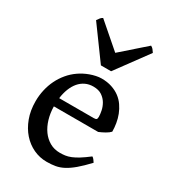

<svg xmlns="http://www.w3.org/2000/svg" viewBox="-181 -822 831 931"><g transform="rotate(30 234.5 -356.5)"><path d="M244.6 -415Q220.2 -415 200.4 -405.5Q180.7 -396 166 -378.7Q151.4 -361.3 141.8 -336.9Q132.3 -312.5 128.4 -283.2H321.8Q333 -283.2 336.7 -286.9Q340.3 -290.5 340.3 -300.8Q340.3 -314.5 336.4 -334Q332.5 -353.5 322 -371.6Q311.5 -389.6 293 -402.3Q274.4 -415 244.6 -415ZM432.6 -271Q423.8 -261.2 406.7 -251.7Q389.6 -242.2 374 -235.8H126Q126.5 -198.7 136.2 -165.8Q146 -132.8 163.6 -108.4Q181.2 -84 206.3 -69.6Q231.4 -55.2 263.2 -55.2Q278.3 -55.2 292.7 -57.1Q307.1 -59.1 323.7 -65.7Q340.3 -72.3 360.8 -85Q381.3 -97.7 409.2 -119.1Q415.5 -115.7 421.4 -107.4Q427.2 -99.1 429.7 -95.2Q396.5 -60.1 371.1 -38.6Q345.7 -17.1 323 -5.1Q300.3 6.8 278.1 10.7Q255.9 14.6 229.5 14.6Q190.4 14.6 155.5 -1.7Q120.6 -18.1 94.2 -47.9Q67.9 -77.6 52.2 -119.6Q36.6 -161.6 36.6 -213.4Q36.6 -246.1 43.7 -277.3Q50.8 -308.6 64.2 -335.9Q77.6 -363.3 97.2 -386.7Q116.7 -410.2 142.1 -427.7Q153.8 -436 168 -443.4Q182.1 -450.7 197.5 -456.3Q212.9 -461.9 229 -465.3Q245.1 -468.8 259.8 -468.8Q291.5 -468.8 316.9 -460.4Q342.3 -452.1 361.6 -437.7Q380.9 -423.3 394.3 -403.8Q407.7 -384.3 416.3 -362.3Q424.8 -340.3 428.7 -316.9Q432.6 -293.5 432.6 -271ZM281.2 -522H224.1L94.2 -700.2Q101.1 -710 105.7 -716.1Q110.4 -722.2 118.7 -726.6L253.9 -609.4L387.2 -726.6Q395.5 -722.2 400.6 -716.1Q405.8 -710 412.1 -700.2Z"/></g></svg>

Font: Gentium Book Basic
Style: Regular
Weight: 400
Designer: J. Victor Gaultney and Annie Olsen
Foundry: SIL International
Version: Version 1.102; 2013; Maintenance release